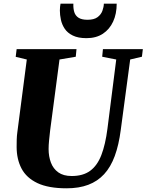

<svg xmlns="http://www.w3.org/2000/svg" viewBox="-20 -1009 793 1039"><path d="M684.5 -687 633.5 -306Q623 -224.5 601 -164.8Q579 -105 543.5 -66.5Q508 -28 457.8 -9Q407.5 10 340.5 10Q242 10 182.5 -18.2Q123 -46.5 96.5 -97Q70 -147.5 70 -214Q70 -233 70.5 -253.2Q71 -273.5 74 -295L125 -687L65 -701.5L70 -743H394L390 -702L302 -687L251.5 -304.5Q248 -275.5 245.5 -249Q243 -222.5 243 -202.5Q243 -162.5 255.5 -129.2Q268 -96 295.5 -76.2Q323 -56.5 368 -56.5Q429.5 -56.5 468 -84.8Q506.5 -113 528.5 -170Q550.5 -227 561.5 -313L609 -687L533 -702L537 -743H753L748 -702ZM448 -802.5Q402.5 -802.5 373.8 -816.8Q345 -831 330 -853.8Q315 -876.5 309.5 -902.5Q304 -928.5 304 -952Q304 -962.5 305 -972Q306 -981.5 307.5 -989H377Q376 -963 382 -943.5Q388 -924 405 -913Q422 -902 453.5 -902Q489 -902 508 -916.2Q527 -930.5 534.2 -950.8Q541.5 -971 542 -989H611.5Q611.5 -934 592.2 -892.2Q573 -850.5 536.8 -826.5Q500.5 -802.5 448 -802.5Z"/></svg>

Font: Merriweather 60pt Black
Style: Italic
Weight: 900
Italic angle: -7.8°
Version: Version 2.101